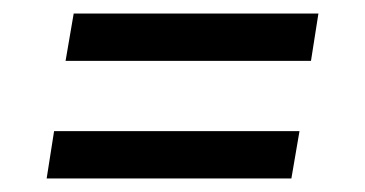

<svg xmlns="http://www.w3.org/2000/svg" viewBox="-20 -482 540 284"><path d="M440 -392H77L89 -462H451ZM49 -218 60 -288H423L411 -218Z"/></svg>

Font: Iosevka Slab
Style: Italic
Weight: 400
Italic angle: -9°
Monospace: yes
Designer: Belleve Invis
Foundry: Belleve Invis
Version: Version 11.1.0; ttfautohint (v1.8.3)